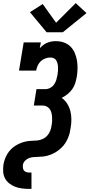

<svg xmlns="http://www.w3.org/2000/svg" viewBox="-25 -1007 575 1232"><path d="M159 205Q137 205 114.5 202Q92 199 71.5 191Q51 183 34 169.5Q17 156 7 137Q-3 118 -4.5 95.5Q-6 73 -3 50Q0 32 6 15Q12 -2 21.5 -18Q31 -34 44.5 -48Q58 -62 74 -72Q90 -82 107.5 -89Q125 -96 142.5 -99.5Q160 -103 178 -103.5Q196 -104 213.5 -105.5Q231 -107 248.5 -115Q266 -123 278.5 -137Q291 -151 297.5 -168.5Q304 -186 306 -203Q309 -217 309.5 -231Q310 -245 309 -258.5Q308 -272 304.5 -285Q301 -298 293.5 -308Q286 -318 274 -324Q262 -330 248 -330H192L209 -435H266Q282 -435 297 -443Q312 -451 322 -465Q332 -479 336.5 -495Q341 -511 344 -527Q346 -539 347 -551Q348 -563 347.5 -574.5Q347 -586 344.5 -597.5Q342 -609 336.5 -618.5Q331 -628 321 -633Q311 -638 299 -638Q282 -638 265.5 -632Q249 -626 236.5 -614Q224 -602 217 -586.5Q210 -571 207 -554H97L127 -735H237L230 -697Q240 -708 252 -717.5Q264 -727 277.5 -732.5Q291 -738 305.5 -740.5Q320 -743 333 -743Q360 -743 384.5 -734.5Q409 -726 426.5 -709Q444 -692 454 -669Q464 -646 468.5 -621Q473 -596 472.5 -569Q472 -542 468 -516Q464 -495 458 -474.5Q452 -454 439 -435.5Q426 -417 408.5 -403Q391 -389 371 -379Q392 -364 406 -342Q420 -320 426.5 -294Q433 -268 433 -240Q433 -212 428 -185Q426 -170 422.5 -155.5Q419 -141 413.5 -127Q408 -113 400.5 -99.5Q393 -86 383 -74Q373 -62 361 -51.5Q349 -41 335.5 -32.5Q322 -24 308 -18Q294 -12 279.5 -8Q265 -4 250 -2.5Q235 -1 220.5 -0.5Q206 0 191 1Q176 2 162 7Q148 12 136.5 23.5Q125 35 122 50Q121 60 122 69.5Q123 79 128 86Q133 93 141.5 96.5Q150 100 159 100H177V205ZM274 -800 167 -929 249 -981 335 -861 461 -987 530 -923 378 -800Z"/></svg>

Font: Iosevka Curly Slab XBdObl
Style: Regular
Weight: 800
Italic angle: -9°
Monospace: yes
Designer: Belleve Invis
Foundry: Belleve Invis
Version: Version 11.1.0; ttfautohint (v1.8.3)